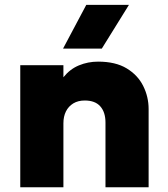

<svg xmlns="http://www.w3.org/2000/svg" viewBox="-20 -790 707 810"><path d="M65.5 0V-515H247.5V-464Q275 -498.5 313 -514.2Q351 -530 394 -530Q467.5 -530 514.5 -501.5Q561.5 -473 584.2 -427.2Q607 -381.5 607 -330V0H425V-273Q425 -316.5 403.2 -341.2Q381.5 -366 337.5 -366Q309.5 -366 289.2 -353.8Q269 -341.5 258.2 -320Q247.5 -298.5 247.5 -270V0ZM246 -585 344 -769.5H524L409.5 -585Z"/></svg>

Font: Geologica ExtraBold
Style: Regular
Weight: 800
Designer: Sindre Bremnes, Frode Helland
Foundry: Monokrom Skriftforlag AS
Version: Version 1.010;gftools[0.9.28]